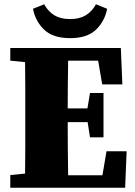

<svg xmlns="http://www.w3.org/2000/svg" viewBox="-20 -876 631 896"><path d="M28 -593V-652H544L551 -482H457L438 -593H298Q297 -538 296.5 -482Q296 -426 296 -370H388L400 -442H463V-235H400L389 -306H296Q296 -240 296.5 -179Q297 -118 298 -58H458L477 -170H571L564 0H28V-59L97 -66Q98 -126 98 -187.5Q98 -249 98 -310V-342Q98 -403 98 -464Q98 -525 97 -586ZM134 -835 186 -856Q205 -822 234 -804.5Q263 -787 307 -787Q351 -787 380 -804.5Q409 -822 428 -856L480 -835Q469 -777 428 -737.5Q387 -698 307 -698Q227 -698 186 -737.5Q145 -777 134 -835Z"/></svg>

Font: Source Serif Pro Black
Style: Regular
Weight: 900
Designer: Frank Grießhammer
Foundry: Adobe Systems Incorporated
Version: Version 3.001;hotconv 1.0.111;makeotfexe 2.5.65597